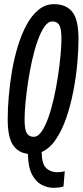

<svg xmlns="http://www.w3.org/2000/svg" viewBox="-20 -730 397 922"><path d="M238 172Q208 172 180 157.5Q152 143 133.5 107.5Q115 72 114 9Q66 3 41.5 -35Q17 -73 17 -158Q17 -207 22 -266.5Q27 -326 37.5 -388Q48 -450 65.5 -507.5Q83 -565 107.5 -610.5Q132 -656 165 -683Q198 -710 239 -710Q298 -710 327.5 -672.5Q357 -635 357 -542Q357 -489 351 -424Q345 -359 332 -291.5Q319 -224 298.5 -164.5Q278 -105 248.5 -61Q219 -17 180 0Q181 59 202.5 78Q224 97 254 97Q275 97 291 92L285 165Q274 169 261.5 170.5Q249 172 238 172ZM142 -73Q162 -73 179.5 -98Q197 -123 212 -165Q227 -207 238.5 -258Q250 -309 258 -362Q266 -415 270.5 -462.5Q275 -510 275 -544Q275 -593 264.5 -610Q254 -627 231 -627Q211 -627 193.5 -602Q176 -577 161 -535Q146 -493 134.5 -442Q123 -391 115 -338Q107 -285 102.5 -237.5Q98 -190 98 -156Q98 -107 109 -90Q120 -73 142 -73Z"/></svg>

Font: Georama Extra Condensed Medium
Style: Italic
Weight: 500
Width: 2
Italic angle: -9°
Designer: Jean-Baptiste Levee
Foundry: Production Type
Version: Version 1.000